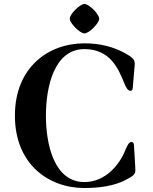

<svg xmlns="http://www.w3.org/2000/svg" viewBox="-20 -929 771 966"><path d="M331 -835C331 -812 382 -761 405 -761C428 -761 479 -812 479 -835C479 -858 428 -909 405 -909C382 -909 331 -858 331 -835ZM55 -347C55 -106 221 17 405 17C484 17 555 5 607 -21C650 -43 661 -51 661 -72C661 -76 660 -92 660 -98L654 -200C653 -209 649 -215 642 -215C627 -215 618 -191 609 -170C582 -103 512 -13 405 -13C252 -13 211 -203 211 -347C211 -491 252 -682 405 -682C534 -682 576 -583 605 -511C614 -490 622 -472 637 -472C644 -472 647 -478 648 -487L656 -582C657 -588 658 -603 658 -607C658 -630 647 -641 604 -664C550 -693 484 -711 405 -711C221 -711 55 -588 55 -347Z"/></svg>

Font: Monomakh Unicode
Style: Regular
Weight: 400
Version: Version 1.2